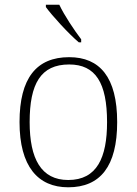

<svg xmlns="http://www.w3.org/2000/svg" viewBox="-20 -786 581 816"><path d="M315 -606H325V-619C296 -657 253 -721 232 -766H175V-756C200 -721 272 -642 315 -606ZM270 10C406 10 478 -79 478 -267C478 -458 404 -543 274 -543C135 -543 63 -454 63 -267C63 -79 141 10 270 10ZM270 -21C155 -21 106 -111 106 -267C106 -430 153 -512 274 -512C386 -512 435 -434 435 -267C435 -116 392 -21 270 -21Z"/></svg>

Font: Noto Serif Sinhala ExtraLight
Style: Regular
Weight: 200
Designer: Jelle Bosma - Monotype Design Team
Foundry: Monotype Imaging Inc.
Version: Version 2.007